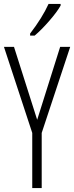

<svg xmlns="http://www.w3.org/2000/svg" viewBox="-20 -951 375 971"><path d="M286.6 -931.2V-922.9Q268.6 -890.6 229 -845.2Q189.5 -799.8 155.3 -771H132.3V-781.2Q193.8 -861.3 225.6 -931.2ZM190.9 0H143.1V-278.8L0 -713.9H50.8L168 -345.2L284.2 -713.9H335L190.9 -278.8Z"/></svg>

Font: Open Sans Hebrew Condensed Light
Style: Regular
Weight: 300
Width: 3
Foundry: Ascender Corporation, Yanek Iontef
Version: Version 2.001;PS 002.001;hotconv 1.0.70;makeotf.lib2.5.58329